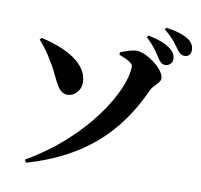

<svg xmlns="http://www.w3.org/2000/svg" viewBox="-97 -968 1193 1140"><g transform="rotate(10 500.0 -398.0)"><path d="M845 -646C870 -646 888 -665 888 -688C888 -707 882 -724 862 -742C828 -773 776 -789 718 -801L710 -789C759 -745 782 -707 800 -679C814 -656 828 -646 845 -646ZM949 -719C973 -719 987 -735 987 -759C987 -783 978 -803 953 -821C923 -842 874 -857 814 -865L807 -854C863 -809 882 -778 898 -756C916 -731 928 -719 949 -719ZM781 -479C799 -519 838 -535 838 -563C838 -618 725 -700 667 -700C639 -700 595 -685 568 -673V-659C626 -637 653 -620 653 -602C653 -462 475 -150 123 52L133 69C464 -27 659 -208 781 -479ZM191 -513C231 -440 247 -371 305 -371C346 -371 383 -410 383 -457C383 -575 242 -645 95 -677L86 -665C128 -619 157 -574 191 -513Z"/></g></svg>

Font: Noto Serif TC Black
Style: Regular
Weight: 900
Version: Version 1.001;PS 1.001;hotconv 16.6.54;makeotf.lib2.5.65590